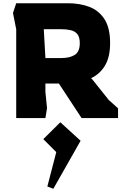

<svg xmlns="http://www.w3.org/2000/svg" viewBox="-20 -728 758 1184"><path d="M80 0V-547L60 -648L80 -708H400Q473 -708 531.5 -685.5Q590 -663 624.5 -609.5Q659 -556 659 -462Q659 -377 628 -324.5Q597 -272 542 -246L552 -235L651 -111L708 -60V0H483L343 -213H260V-161L270 -61L260 0ZM260 -370H358Q410 -370 441 -389.5Q472 -409 472 -462Q472 -499 457 -517.5Q442 -536 415.5 -542Q389 -548 354 -548H250ZM309 436 272 422 327 210 247 130 352 26 477 140Z"/></svg>

Font: Rowdies
Style: Regular
Weight: 400
Designer: Jaikishan Patel
Version: Version 1.000; ttfautohint (v1.8.3)